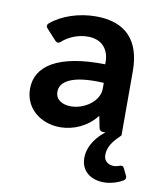

<svg xmlns="http://www.w3.org/2000/svg" viewBox="-79 -544 686 819"><g transform="rotate(10 264.0 -134.5)"><path d="M479.5 129.9C471.7 132.8 463.9 134.8 455.1 134.8C433.6 134.8 412.1 122.1 412.1 94.7C412.1 67.4 424.8 43 448.2 18.6C458 8.8 466.8 0 465.8 0V-277.3C465.8 -411.1 399.4 -480.5 271.5 -480.5C197.3 -480.5 124 -456.1 77.1 -416C69.3 -409.2 69.3 -400.4 76.2 -393.6L118.2 -347.7C125 -340.8 132.8 -339.8 140.6 -346.7C168 -372.1 210 -389.6 252 -389.6C313.5 -389.6 346.7 -349.6 344.7 -290V-286.1C139.6 -290 46.9 -226.6 46.9 -127.9C46.9 -42 118.2 11.7 201.2 11.7C258.8 11.7 318.4 -14.6 356.4 -63.5H358.4L368.2 -13.7C370.1 -4.9 377 0 385.7 0H396.5C368.2 20.5 326.2 65.4 326.2 122.1C326.2 180.7 370.1 210.9 426.8 210.9C452.1 210.9 485.4 202.1 508.8 187.5C516.6 182.6 518.6 174.8 514.6 167L500 136.7C496.1 127.9 489.3 126 479.5 129.9ZM231.4 -84C197.3 -84 164.1 -98.6 164.1 -135.7C164.1 -179.7 213.9 -214.8 352.5 -207V-181.6C352.5 -127 289.1 -84 231.4 -84Z"/></g></svg>

Font: Ed Sans Neue SemiBold
Style: Regular
Weight: 600
Designer: Stephen Hutchings
Version: Version 1.004;PS 001.004;hotconv 1.0.88;makeotf.lib2.5.64775